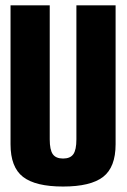

<svg xmlns="http://www.w3.org/2000/svg" viewBox="-20 -695 478 720"><path d="M216.5 4.5Q113 4.5 66.2 -31.8Q19.5 -68 19.5 -154V-675H166.5V-172.5Q166.5 -133 178 -116.8Q189.5 -100.5 216.5 -100.5Q243.5 -100.5 255 -116.8Q266.5 -133 266.5 -172.5V-675H413.5V-154Q413.5 -68 366.8 -31.8Q320 4.5 216.5 4.5Z"/></svg>

Font: Anybody Condensed Regular
Style: Bold
Weight: 700
Width: 3
Designer: Tyler Finck
Foundry: Etcetera Type Company
Version: Version 1.010; ttfautohint (v1.8.3) -l 8 -r 50 -G 200 -x 14 